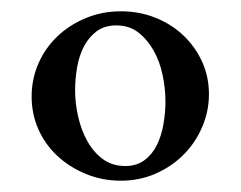

<svg xmlns="http://www.w3.org/2000/svg" viewBox="-20 -564 426 340"><path d="M186 -519Q165 -519 151 -508.5Q137 -498 128.5 -481.5Q120 -465 116.5 -444.5Q113 -424 113 -404Q113 -381 118.5 -357Q124 -333 135 -313.5Q146 -294 162.5 -282Q179 -270 202 -270Q222 -270 236 -280.5Q250 -291 258 -307.5Q266 -324 269.5 -344.5Q273 -365 273 -384Q273 -407 268 -431Q263 -455 252 -474.5Q241 -494 225 -506.5Q209 -519 186 -519ZM194 -544Q227 -544 255.5 -532.5Q284 -521 305 -501Q326 -481 338 -454.5Q350 -428 350 -397Q350 -367 338 -339Q326 -311 305 -290Q284 -269 255.5 -256.5Q227 -244 194 -244Q161 -244 132 -256Q103 -268 81.5 -288Q60 -308 48 -335Q36 -362 36 -393Q36 -424 48 -451.5Q60 -479 81.5 -499.5Q103 -520 132 -532Q161 -544 194 -544Z"/></svg>

Font: Vermiglione Medium
Style: Regular
Weight: 500
Version: Version 1.000